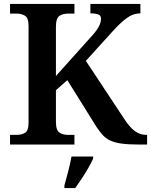

<svg xmlns="http://www.w3.org/2000/svg" viewBox="-20 -734 767 975"><path d="M31 0V-49H64Q89 -49 107 -59.5Q125 -70 125 -112V-601Q125 -643 107 -654Q89 -665 64 -665H31V-714H358V-665H326Q300 -665 282 -653.5Q264 -642 264 -597V-348L436 -540Q469 -575 481 -597.5Q493 -620 493 -639Q493 -654 480.5 -660Q468 -666 439 -666V-714H693V-666Q655 -666 622 -641Q589 -616 553 -576L416 -425L611 -130Q640 -86 666 -67.5Q692 -49 723 -49H727V0H687Q632 0 596.5 -5Q561 -10 538.5 -21Q516 -32 500.5 -49.5Q485 -67 469 -91L322 -327L264 -276V-117Q264 -72 282 -60.5Q300 -49 326 -49H358V0ZM307 208Q316 177 326.5 136Q337 95 343 61H453V71Q444 92 428.5 119Q413 146 395 173Q377 200 362 221H307Z"/></svg>

Font: Noto Naskh Arabic UI Semi
Style: Bold
Weight: 700
Designer: Monotype Design Team, David Williams, Mohamad Dakak and Nizar Qandah
Foundry: Monotype Imaging Inc.
Version: Version 2.014; ttfautohint (v1.8.4.7-5d5b)